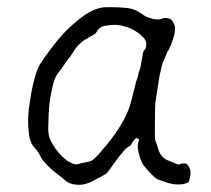

<svg xmlns="http://www.w3.org/2000/svg" viewBox="-20 -503 586 533"><path d="M228 -400Q225 -399 222 -396Q220 -395 219 -394V-395L218 -394Q217 -393 216 -393H215L214 -392Q208 -387 202 -382Q197 -378 192 -371Q186 -364 183 -358Q180 -353 175 -346Q169 -339 163 -330L155 -319Q150 -311 144 -304Q133 -291 128 -271Q123 -251 119 -229Q116 -206 115 -185Q114 -164 114 -150Q114 -150 114 -141Q114 -137 115 -131Q116 -121 124 -106Q132 -92 143 -79Q155 -65 168 -56Q186 -45 195 -47Q202 -49 210 -51Q232 -54 239 -60Q246 -66 253 -74Q260 -80 263 -86Q273 -96 288 -116Q308 -142 323 -169Q338 -197 344 -221Q357 -273 358 -277Q362 -287 362 -289L363 -290L364 -298Q365 -300 368 -310Q370 -315 371 -322Q372 -327 373 -334Q374 -340 375 -345Q376 -351 377 -356Q379 -360 379 -363H380L381 -364Q386 -367 386 -382Q386 -392 375 -402Q366 -411 353 -418.5Q340 -426 325 -430Q311 -434 299 -434Q284 -434 269 -431Q255 -428 246 -411Q245 -411 245 -410H244Q243 -409 241 -407H240Q238 -405 236 -404Q231 -402 228 -400ZM489 8Q485 9 473 9Q461 9 447 5Q432 0 418 -5Q408 -9 381 -41Q373 -50 367 -71Q359 -96 365 -111Q368 -117 361 -119L359 -120L357 -119Q352 -115 349 -110Q345 -103 343 -100Q326 -89 322 -82Q313 -72 305 -61Q293 -44 284.5 -32.5Q276 -21 274 -20Q271 -18 237 0Q229 4 219 7Q210 10 201 10Q174 10 160 -3Q154 -9 143 -17Q132 -25 123 -33Q114 -41 106 -50Q98 -58 95 -64Q91 -72 87 -79Q83 -85 76 -93Q64 -105 61 -127Q58 -149 58 -165Q58 -180 60 -201Q63 -223 67 -246Q71 -268 77 -289Q83 -310 90 -323Q101 -341 121 -367Q140 -393 163 -417Q186 -440 212 -459Q237 -477 262 -482Q271 -483 278 -483Q286 -483 293 -483Q311 -483 331 -481Q350 -479 363 -471Q369 -467 376 -463Q385 -456 391 -455Q397 -453 403 -451Q410 -449 418 -449H419Q426 -449 432 -452L434 -453Q435 -453 439 -453H438H439Q454 -453 459 -444Q466 -434 466 -424Q466 -415 463 -403Q457 -386 456 -382Q452 -373 447 -362H446Q442 -352 437 -341Q431 -329 428 -315Q422 -289 422 -287Q413 -228 412 -223Q410 -217 410 -156V-122Q410 -114 413 -109Q414 -105 420 -87Q428 -63 451 -56Q458 -53 472 -47Q478 -45 483 -49Q493 -50 495 -49H496Q498 -49 502 -44Q506 -38 508 -32Q510 -23 508 -14Q506 -1 503 3Q500 5 489 8Z"/></svg>

Font: ToneOZ-Tsuipita-TC
Style: Tsuipita-TC
Weight: 400
Designer: :Jeffrey Xuan (Chih-Lin Hsuan)  :
Foundry: jeffreyx@gmail.com, cjkFonts.io
Version: Version 0.24071